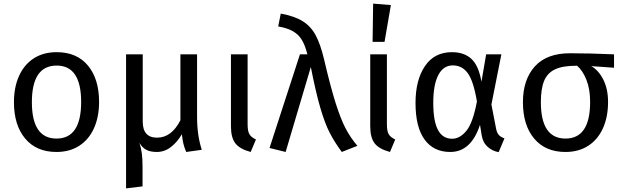

<svg xmlns="http://www.w3.org/2000/svg" viewBox="-20 -827 3437 1060"><path d="M527 -264Q527 -182 499 -119.5Q471 -57 418 -22.5Q365 12 292 12Q181 12 119 -62Q57 -136 57 -263Q57 -345 85 -407.5Q113 -470 166 -504.5Q219 -539 293 -539Q404 -539 465.5 -465Q527 -391 527 -264ZM156 -263Q156 -62 292 -62Q428 -62 428 -264Q428 -465 293 -465Q156 -465 156 -263Z M1094 0 1008 12Q997 -14 992.5 -33.5Q988 -53 984 -85V-86Q960 -44 924.5 -16Q889 12 846 12Q811 12 788.5 0.5Q766 -11 750 -38Q759 -10 763 20Q767 50 767 96V202L676 213V-527H768V-156Q768 -67 847 -67Q927 -67 976 -163V-527H1068V-180Q1068 -80 1094 0Z M1347 -141Q1347 -103 1357 -86Q1367 -69 1393 -57L1364 12Q1304 -4 1279.5 -35.5Q1255 -67 1255 -130V-527H1347Z M1769 -500Q1805 -346 1833 -258Q1861 -170 1887.5 -119Q1914 -68 1953 -22L1867 12Q1827 -42 1800 -94.5Q1773 -147 1748 -233Q1723 -319 1696 -457L1557 12L1468 -10L1636 -527H1677Q1665 -575 1647.5 -605Q1630 -635 1599 -653.5Q1568 -672 1516 -681L1530 -752Q1606 -738 1651 -710Q1696 -682 1722.5 -633Q1749 -584 1769 -500Z M2116 -141Q2116 -103 2126 -86Q2136 -69 2162 -57L2133 12Q2073 -4 2048.5 -35.5Q2024 -67 2024 -130V-527H2116ZM2138 -799 2103 -596H2037L2040 -807Z M2638 -376 2664 -527H2748L2693 -250L2719 -116Q2723 -95 2733 -83Q2743 -71 2765 -63L2733 13Q2698 7 2671.5 -17Q2645 -41 2639 -82L2630 -138Q2581 12 2466 12Q2374 12 2324 -56.5Q2274 -125 2274 -259Q2274 -385 2326 -462Q2378 -539 2475 -539Q2543 -539 2583 -501.5Q2623 -464 2638 -376ZM2372 -259Q2372 -158 2398 -109.5Q2424 -61 2476 -61Q2519 -61 2555 -105Q2591 -149 2613 -267Q2594 -380 2562.5 -423Q2531 -466 2480 -466Q2428 -466 2400 -413Q2372 -360 2372 -259Z M3370 -453 3244 -462Q3285 -439 3311 -387Q3337 -335 3337 -264Q3337 -182 3309 -119.5Q3281 -57 3228 -22.5Q3175 12 3102 12Q2991 12 2929 -62Q2867 -136 2867 -263Q2867 -387 2932.5 -460Q2998 -533 3127 -533Q3234 -533 3370 -527ZM3238 -264Q3238 -335 3217.5 -386.5Q3197 -438 3166 -464H3161Q3086 -464 3044 -444Q3002 -424 2984 -380.5Q2966 -337 2966 -263Q2966 -62 3102 -62Q3238 -62 3238 -264Z"/></svg>

Font: FiraGOUPP
Style: Medium
Weight: 400
Designer: bBox Type
Foundry: bBox Type GmbH
Version: Version 1.001